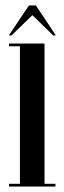

<svg xmlns="http://www.w3.org/2000/svg" viewBox="-20 -683 234 703"><path d="M13 0V-10H53V-513.5H13V-523.5H143V-10H183V0ZM12.5 -553.5 86 -663H111.5L184.5 -553.5H174.5L98.5 -627.5L22.5 -553.5Z"/></svg>

Font: Imbue 100pt Medium
Style: Regular
Weight: 500
Designer: Tyler Finck
Foundry: Etcetera Type Company
Version: Version 1.102; ttfautohint (v1.8.3)